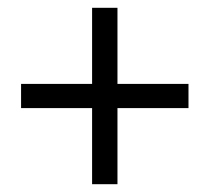

<svg xmlns="http://www.w3.org/2000/svg" viewBox="-20 -576 537 492"><path d="M216 -299H34V-361H216V-556H281V-361H463V-299H281V-104H216Z"/></svg>

Font: Myanmar Sanpya
Style: Regular
Weight: 400
Designer: Danh Hong
Foundry: Google Inc.
Version: Version 2.00 November 22, 2015